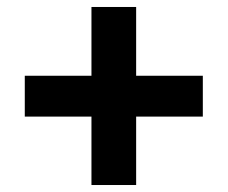

<svg xmlns="http://www.w3.org/2000/svg" viewBox="-20 -625 652 550"><path d="M370 -605V-95H242V-605ZM51 -408H561V-291H51Z"/></svg>

Font: Albert Sans
Style: Bold
Weight: 700
Designer: Andreas Rasmussen
Foundry: a.Foundry
Version: Version 1.025